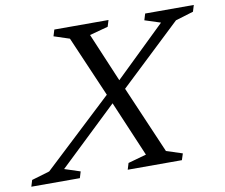

<svg xmlns="http://www.w3.org/2000/svg" viewBox="-136 -775 1019 869"><g transform="rotate(-10 373.5 -341.0)"><path d="M384.5 -324 100 -53 172 -29.5 163 0H-60L-51 -29.5L31.5 -54L362.5 -363.5L395 -385.5L647 -629.5L574.5 -653L583.5 -682.5H807L798 -653L715.5 -628L415.5 -344.5ZM476 -53 361.5 -322.5 354.5 -337.5 228.5 -629.5 157 -653 166 -682.5H415L406 -653L321 -630L421 -393.5L429 -376.5L568 -53.5L641.5 -29.5L632 0H383L392 -29.5Z"/></g></svg>

Font: Newsreader 14pt
Style: Italic
Weight: 400
Italic angle: -17°
Designer: Hugues Gentile
Foundry: Production Type
Version: Version 1.003